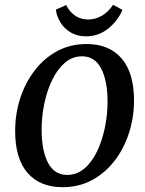

<svg xmlns="http://www.w3.org/2000/svg" viewBox="-20 -766 601 798"><path d="M240 12Q146 12 94.5 -47.5Q43 -107 43 -221Q43 -293 64 -357.5Q85 -422 124 -473Q163 -524 217.5 -553.5Q272 -583 340 -583Q434 -583 485.5 -523Q537 -463 537 -349Q537 -278 516 -213Q495 -148 456 -97.5Q417 -47 362.5 -17.5Q308 12 240 12ZM259 -39Q299 -39 330 -65Q361 -91 382.5 -135Q404 -179 415.5 -233.5Q427 -288 427 -344Q427 -430 400.5 -481Q374 -532 321 -532Q281 -532 250 -505.5Q219 -479 197.5 -435Q176 -391 164.5 -337Q153 -283 153 -227Q153 -140 179.5 -89.5Q206 -39 259 -39ZM337 -615Q302 -615 275 -630.5Q248 -646 232 -671.5Q216 -697 212 -726L255 -745Q268 -718 291.5 -701.5Q315 -685 346 -685Q377 -685 404 -701Q431 -717 450 -746L489 -725Q470 -680 430 -647.5Q390 -615 337 -615Z"/></svg>

Font: Rasa Medium
Style: Italic
Weight: 500
Italic angle: -7.10001°
Designer: Anna Giedrys (Yrsa+Rasa design), David Brezina (Yrsa art-direction, Rasa art-direction, design)
Foundry: Rosetta Type Foundry
Version: Version 2.004